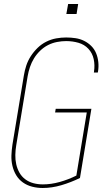

<svg xmlns="http://www.w3.org/2000/svg" viewBox="-20 -930 540 958"><path d="M193 8Q166 8 140.5 1.5Q115 -5 94.5 -19.5Q74 -34 61 -55.5Q48 -77 42 -102.5Q36 -128 37 -154.5Q38 -181 42 -208L99 -553Q103 -578 111 -602.5Q119 -627 133.5 -649.5Q148 -672 167.5 -691Q187 -710 211 -722Q235 -734 260.5 -738.5Q286 -743 310 -743Q334 -743 357 -739.5Q380 -736 400 -726Q420 -716 435.5 -700.5Q451 -685 459.5 -664.5Q468 -644 470.5 -620.5Q473 -597 469 -573Q469 -572 468.5 -571Q468 -570 468 -568H448Q449 -569 449 -570.5Q449 -572 449 -573Q454 -605 447.5 -635Q441 -665 421 -686.5Q401 -708 371.5 -716.5Q342 -725 310 -725Q288 -725 264.5 -720.5Q241 -716 219.5 -705Q198 -694 180 -676.5Q162 -659 149.5 -638.5Q137 -618 129.5 -595.5Q122 -573 118 -550L61 -205Q57 -181 56.5 -157Q56 -133 61 -110.5Q66 -88 77 -68.5Q88 -49 106 -35.5Q124 -22 146.5 -16Q169 -10 194 -10Q235 -10 278 -22Q321 -34 361 -54L413 -369H255L258 -387H436L379 -42Q334 -20 286.5 -6Q239 8 193 8ZM311 -860 320 -910H370L362 -860Z"/></svg>

Font: Iosevka SS04 Thin Oblique
Style: Regular
Weight: 100
Italic angle: -9°
Monospace: yes
Designer: Belleve Invis
Foundry: Belleve Invis
Version: Version 19.0.0; ttfautohint (v1.8.4)